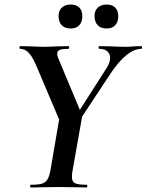

<svg xmlns="http://www.w3.org/2000/svg" viewBox="-20 -829 648 849"><path d="M294 -282 450 -526Q467 -552 467 -573Q467 -591 454.5 -602Q442 -613 420 -613Q416 -613 416 -619Q416 -625 420 -625L469 -624Q513 -622 538 -622Q553 -622 573 -624L605 -625Q608 -625 608 -619Q608 -613 605 -613Q542 -613 469 -504L311 -265ZM117 -12Q150 -12 166 -17Q182 -22 190.5 -36.5Q199 -51 204 -81L243 -310L344 -319L302 -81Q298 -62 298 -47Q298 -26 311.5 -19Q325 -12 363 -12Q366 -12 366 -6Q366 0 363 0Q331 0 313 -1L241 -2L167 -1Q149 0 117 0Q113 0 113 -6Q113 -12 117 -12ZM70 -613Q66 -613 66 -619Q66 -625 70 -625L117 -624Q151 -622 167 -622Q190 -622 236 -624L282 -625Q286 -625 286 -619Q286 -613 282 -613Q256 -613 244.5 -608.5Q233 -604 233 -592Q233 -582 237 -573L344 -317L254 -271L139 -542Q123 -579 106.5 -596Q90 -613 70 -613ZM398 -758Q398 -782 412.5 -795.5Q427 -809 452 -809Q476 -809 489.5 -795.5Q503 -782 503 -758Q503 -732 489.5 -717.5Q476 -703 452 -703Q426 -703 412 -717.5Q398 -732 398 -758ZM239 -758Q239 -782 253.5 -795.5Q268 -809 293 -809Q317 -809 330.5 -795.5Q344 -782 344 -758Q344 -732 330.5 -717.5Q317 -703 293 -703Q267 -703 253 -717.5Q239 -732 239 -758Z"/></svg>

Font: Cormorant Garamond
Style: Bold Italic
Weight: 700
Italic angle: -10°
Designer: Christian Thalmann (Catharsis Fonts)
Foundry: Catharsis Fonts
Version: Version 4.000